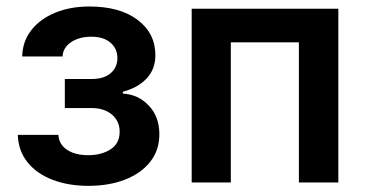

<svg xmlns="http://www.w3.org/2000/svg" viewBox="-20 -573 1149 603"><path d="M257.8 10.7Q195 10.7 145.2 -8.3Q95.5 -27.3 66.6 -63.2Q37.6 -99.1 35.9 -149.5H163.4Q165.1 -119.3 190.7 -102.5Q216.3 -85.6 257.1 -85.6Q298.3 -85.6 327.1 -103.9Q355.8 -122.2 355.8 -159.4Q355.8 -192.5 331.5 -213.1Q307.2 -233.7 267 -233.7H183.6V-324.9H267Q307.2 -324.9 327.9 -343.4Q348.7 -361.9 348.7 -389.9Q348.7 -420.5 326.9 -439.1Q305 -457.7 266.7 -457.7Q228.3 -457.7 202.9 -440.3Q177.6 -422.9 176.5 -395.6H49.7Q50.8 -443.2 78.5 -478.5Q106.2 -513.8 153.6 -533.2Q201 -552.6 260.7 -552.6Q356.5 -552.6 412.3 -510.5Q468 -468.4 468 -399.5Q468 -355.5 440.3 -326.3Q412.6 -297.2 365.8 -284.8V-279.1Q414.4 -276.3 447.4 -241.3Q480.5 -206.3 480.5 -151.3Q480.5 -101.2 451.7 -64.8Q422.9 -28.4 372.7 -8.9Q322.4 10.7 257.8 10.7Z M1042.6 0H918.7V-440H704.9V0H582V-545.5H1042.6Z"/></svg>

Font: Linik Sans SemiBold
Style: Regular
Weight: 600
Designer: Rasmus Andersson (font), Cristiano Sobral (main changes)
Foundry: rsms
Version: Version 3.018;June 1, 2022;FontCreator 14.0.0.2814 64-bit; t